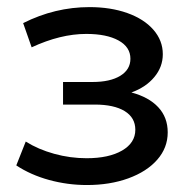

<svg xmlns="http://www.w3.org/2000/svg" viewBox="-20 -514 540 540"><path d="M425 -212.5C407.3 -231.5 382.1 -245.3 349.6 -253.9C376.6 -263.7 398.1 -278.1 414 -297.2C429.9 -316.2 437.9 -337.6 437.9 -361.6C437.9 -387.3 429 -410.3 411.2 -430.6C393.5 -450.8 368.9 -466.4 337.6 -477.5C306.4 -488.5 271.1 -494 231.8 -494C166.8 -494 104.6 -479 45.1 -449L69 -380.9C123 -406 174.2 -418.6 222.6 -418.6C260.7 -418.6 290.9 -412.5 313.3 -400.2C335.6 -387.9 346.8 -370.8 346.8 -348.7C346.8 -328.4 337.3 -312.5 318.3 -300.8C299.3 -289.2 273.2 -283.4 240.1 -283.4H157.3V-219.9H246.6C282.7 -219.9 310.8 -213.7 330.7 -201.5C350.7 -189.2 360.6 -171.7 360.6 -149C360.6 -124.5 348.2 -105 323.4 -90.6C298.5 -76.2 265.3 -69 223.6 -69C192.9 -69 162.5 -73.1 132.5 -81.4C102.4 -89.7 75.7 -101.2 52.4 -115.9L25.8 -48.8C52.7 -31 83.6 -17.3 118.2 -7.8C152.9 1.7 188.3 6.4 224.5 6.4C267.4 6.4 306.2 0.2 340.9 -12.4C375.5 -25 402.7 -42.5 422.3 -64.9C441.9 -87.2 451.7 -112.9 451.7 -141.7C451.7 -169.9 442.8 -193.5 425 -212.5Z"/></svg>

Font: Montserrat Ace
Style: Regular
Weight: 500
Designer: Julieta Ulanovsky
Foundry: Julieta Ulanovsky
Version: Version 1